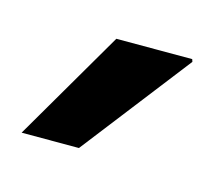

<svg xmlns="http://www.w3.org/2000/svg" viewBox="-39 -767 245 220"><g transform="rotate(15 84.0 -657.0)"><path d="M0 -591 77 -723H167L168 -720L68 -591Z"/></g></svg>

Font: Archivo SemiCondensed
Style: Regular
Weight: 400
Width: 4
Designer: Hector Gatti
Foundry: Omnibus-Type
Version: Version 2.001